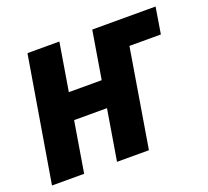

<svg xmlns="http://www.w3.org/2000/svg" viewBox="-105 -636 813 752"><g transform="rotate(-20 301.5 -260.0)"><path d="M-9 0 78 -520H211L178 -321H315L348 -520H612L594 -410H463L395 0H262L297 -211H160L125 0Z"/></g></svg>

Font: Iosevka SS04 XBd Ex
Style: Italic
Weight: 800
Width: 7
Italic angle: -9°
Monospace: yes
Designer: Belleve Invis
Foundry: Belleve Invis
Version: Version 19.0.0; ttfautohint (v1.8.4)